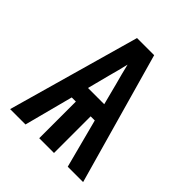

<svg xmlns="http://www.w3.org/2000/svg" viewBox="-185 -795 919 919"><g transform="rotate(45 275.0 -335.0)"><path d="M28 0 217 -670H333L522 0H418L353 -248H325V0H225V-248H197L132 0ZM330 -335 301 -447Q294 -472 287.5 -497.5Q281 -523 275 -548Q269 -523 262.5 -497.5Q256 -472 249 -447L220 -335Z"/></g></svg>

Font: Lode
Style: Bold
Weight: 700
Monospace: yes
Designer: Belleve Invis
Foundry: Belleve Invis
Version: Version 29.2.0; ttfautohint (v1.8.3)